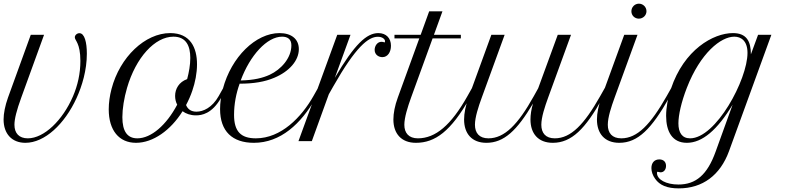

<svg xmlns="http://www.w3.org/2000/svg" viewBox="-63 -768 4335 1045"><path d="M176.8 -578.6H104.5L-19.5 -236.8C-35.2 -192.9 -43.5 -150.4 -43.5 -117.7C-43.5 -40.5 1 9.3 75.2 9.3C180.2 9.3 288.6 -92.3 353.5 -233.9C383.8 -299.8 409.7 -386.7 409.7 -475.6C409.7 -537.1 397.5 -587.4 369.1 -587.4C356.4 -587.4 344.2 -576.7 344.2 -564.9C344.2 -546.9 374.5 -534.7 374.5 -436C374.5 -368.2 359.9 -303.2 334 -243.2C278.3 -113.8 177.2 -15.1 88.4 -15.1C41 -15.1 15.6 -42.5 15.6 -88.9C15.6 -120.6 27.3 -167 52.7 -236.8Z M543.9 -283.7C534.2 -247.1 528.8 -208.5 528.8 -172.9C528.8 -59.1 584.5 9.3 677.2 9.3C770 9.3 865.7 -58.6 930.7 -162.6C949.2 -148.9 973.6 -140.1 1003.9 -140.1C1034.2 -140.1 1090.8 -148.4 1140.1 -235.4L1165.5 -280.3L1152.3 -289.6L1127 -244.6C1091.8 -182.1 1043 -160.2 1006.3 -160.2C975.6 -160.2 958.5 -174.8 949.7 -196.3C962.9 -221.2 974.6 -247.1 983.9 -274.9C999 -318.8 1009.3 -369.6 1009.3 -418C1009.3 -508.3 973.1 -587.9 863.3 -587.9C727.5 -587.9 589.4 -458.5 543.9 -283.7ZM684.6 -15.1C629.9 -15.1 603 -53.2 603 -130.4C603 -175.8 612.3 -234.4 628.4 -289.6C676.3 -454.6 779.8 -568.4 880.9 -568.4C951.7 -568.4 972.7 -515.6 972.7 -452.6C972.7 -414.6 965.3 -373.5 955.6 -337.4C911.1 -321.8 890.1 -284.2 890.1 -246.1C890.1 -229.5 893.6 -212.9 901.4 -198.2C842.8 -87.4 759.8 -15.1 684.6 -15.1Z M1318.8 9.3C1463.4 9.3 1575.7 -93.8 1655.8 -235.4L1681.2 -280.3L1668 -289.6L1642.6 -244.6C1577.6 -129.9 1466.8 -15.1 1329.6 -15.1C1247.6 -15.1 1210.9 -52.7 1210.9 -143.1C1210.9 -201.7 1222.2 -259.8 1241.2 -312.5C1318.8 -312.5 1379.4 -323.2 1429.7 -344.7C1511.7 -378.9 1563.5 -438.5 1563.5 -500.5C1563.5 -555.2 1523.4 -587.9 1458.5 -587.9C1329.1 -587.9 1196.3 -458.5 1149.9 -284.2C1139.6 -245.6 1134.8 -207.5 1134.8 -174.3C1134.8 -53.2 1201.7 9.3 1318.8 9.3ZM1472.2 -568.4C1500.5 -568.4 1522.9 -556.2 1522.9 -521.5C1522.9 -450.7 1465.3 -389.2 1405.3 -361.3C1367.7 -343.8 1318.4 -331.5 1247.1 -330.1C1297.4 -466.3 1390.1 -568.4 1472.2 -568.4Z M2032.7 -543.9C2032.7 -540 2031.2 -537.1 2028.8 -537.1C2027.3 -537.1 2024.9 -538.6 2023.4 -539.6C2021 -540 2016.6 -540.5 2013.2 -540.5C1990.7 -540.5 1976.1 -518.1 1976.1 -496.6C1976.1 -470.7 1997.1 -457 2018.1 -457C2047.4 -457 2064.9 -484.9 2064.9 -519C2064.9 -560.1 2039.1 -587.9 1996.1 -587.9C1932.6 -587.9 1866.7 -527.8 1759.3 -344.2L1844.7 -578.6H1772.5L1561.5 0H1634.3L1726.6 -254.9L1751 -297.9C1873.5 -513.7 1941.9 -567.9 1993.7 -567.9C2019 -567.9 2032.7 -554.2 2032.7 -543.9Z M2084 -559.1H2219.2L2102.1 -236.8C2085.9 -192.9 2078.1 -151.4 2078.1 -117.7C2078.1 -41 2121.1 9.3 2200.7 9.3C2305.2 9.3 2391.1 -53.2 2494.1 -235.4L2519.5 -280.3L2506.3 -289.6L2481 -244.6C2392.1 -86.9 2307.6 -15.1 2211.4 -15.1C2162.1 -15.1 2137.7 -43.9 2137.7 -88.9C2137.7 -127.9 2155.8 -185.5 2174.3 -236.8L2291.5 -559.1H2445.3V-578.6H2298.8L2345.2 -706.5H2272.9L2226.6 -578.6H2084Z M2486.8 -236.8C2471.2 -192.9 2462.9 -151.4 2462.9 -117.7C2462.9 -41 2504.9 9.3 2584.5 9.3C2680.2 9.3 2751 -58.1 2837.9 -204.6C2828.6 -173.3 2824.2 -143.1 2824.2 -117.7C2824.2 -41 2866.2 9.3 2945.8 9.3C3047.4 9.3 3123 -65.9 3216.8 -235.4L3241.7 -280.3L3229 -289.6L3203.6 -244.6C3116.7 -90.8 3044.4 -15.1 2956.5 -15.1C2906.7 -15.1 2883.3 -43.9 2883.3 -88.9C2883.3 -129.4 2901.9 -186 2920.4 -236.8L3044.9 -578.6H2972.7L2866.2 -287.6L2842.3 -244.6C2756.3 -90.3 2683.1 -15.1 2595.2 -15.1C2545.9 -15.1 2522 -43.9 2522 -88.9C2522 -129.4 2540.5 -186 2559.1 -236.8L2683.6 -578.6H2611.3Z M3210 -236.8C3194.3 -192.9 3186 -151.4 3186 -117.7C3186 -41 3228 9.3 3307.6 9.3C3409.2 9.3 3483.4 -67.4 3578.6 -235.4L3604 -280.3L3590.8 -289.6L3565.4 -244.6C3478 -90.8 3406.2 -15.1 3318.4 -15.1C3268.6 -15.1 3245.1 -43.9 3245.1 -88.9C3245.1 -129.4 3263.7 -186 3282.2 -236.8L3406.7 -578.6H3334.5ZM3373.5 -706.5C3373.5 -684.1 3391.1 -666.5 3414.1 -666.5C3437 -666.5 3455.6 -684.6 3455.6 -707C3455.6 -729.5 3437 -748 3414.6 -748C3391.6 -748 3373.5 -729.5 3373.5 -706.5Z M3631.3 257.3C3760.7 257.3 3856.9 186 3904.8 54.7L4135.3 -578.6H4063L4023.9 -472.2C4023.9 -543 4000.5 -587.9 3926.3 -587.9C3818.8 -587.9 3659.7 -497.1 3588.9 -285.2C3571.8 -234.4 3562.5 -182.6 3562.5 -137.2C3562.5 -53.2 3595.2 9.3 3675.3 9.3C3759.3 9.3 3841.3 -60.5 3924.3 -198.2L3831.5 58.6C3786.6 183.1 3724.6 236.3 3629.4 236.3C3562.5 236.3 3512.7 209.5 3512.7 173.3C3512.7 168 3513.7 167 3517.1 167C3522.5 167 3525.4 169.9 3532.7 169.9C3549.8 169.9 3562 155.3 3562 134.8C3562 112.8 3547.9 99.6 3525.4 99.6C3499 99.6 3482.4 117.7 3482.4 147C3482.4 166.5 3489.7 187 3502.4 204.6C3527.3 240.7 3568.8 257.3 3631.3 257.3ZM3692.9 -15.1C3649.4 -15.1 3629.4 -45.9 3629.4 -96.7C3629.4 -141.6 3645 -211.9 3675.3 -290C3749 -479.5 3860.4 -568.4 3933.6 -568.4C3969.7 -568.4 4005.4 -546.4 4005.4 -480C4005.4 -334.5 3833.5 -15.1 3692.9 -15.1Z"/></svg>

Font: Petit Formal Script
Style: Regular
Weight: 400
Designer: Pablo Impallari, Brenda Gallo, Rodrigo Fuenzalida
Foundry: Pablo Impallari, Brenda Gallo, Rodrigo Fuenzalida
Version: Version 1.001